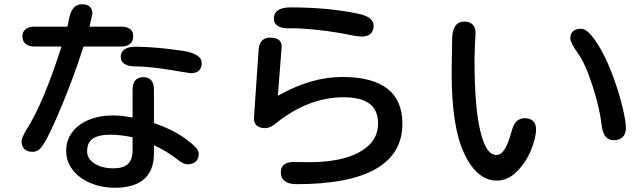

<svg xmlns="http://www.w3.org/2000/svg" viewBox="-20 -809 3040 908"><path d="M176 -113Q159 -91 134 -91Q109 -91 95.5 -104Q82 -117 82 -141Q82 -156 104 -194Q183 -315 271 -589H145Q116 -589 101 -601.5Q86 -614 86 -637Q86 -659 101 -671Q116 -683 145 -683H299L308 -727Q322 -789 368 -789Q392 -789 404.5 -777.5Q417 -766 417 -744L402 -677L404 -683H552Q610 -683 610 -637Q610 -614 595 -601.5Q580 -589 552 -589H375Q328 -442 267 -296.5Q206 -151 176 -113ZM515 -263Q556 -263 607 -253V-386Q607 -414 620 -429Q633 -444 658 -444Q683 -444 695.5 -429Q708 -414 708 -386V-227Q796 -197 854 -155Q888 -131 904 -113.5Q920 -96 920 -82Q920 -58 906 -45Q892 -32 866 -32Q846 -32 815 -58Q764 -97 708 -122V-79Q705 79 521 79Q462 79 409.5 57.5Q357 36 325 -4Q293 -44 293 -96Q293 -145 321 -183Q349 -221 399.5 -242Q450 -263 515 -263ZM516 -13Q563 -13 585 -33.5Q607 -54 607 -99V-160Q547 -172 504 -172Q446 -172 419 -153.5Q392 -135 392 -94Q392 -58 427 -35.5Q462 -13 516 -13ZM619 -588Q715 -588 849 -568Q934 -553 934 -512Q934 -463 882 -463L841 -469Q697 -495 619 -495Q587 -495 569 -506.5Q551 -518 551 -540Q551 -563 569 -575.5Q587 -588 619 -588Z M1598 -445Q1883 -445 1883 -224Q1883 -82 1757 -10Q1631 62 1382 62Q1346 62 1327 47.5Q1308 33 1308 6Q1308 -18 1323.5 -30.5Q1339 -43 1368 -43L1441 -42Q1595 -42 1681.5 -90.5Q1768 -139 1768 -225Q1768 -288 1727.5 -318.5Q1687 -349 1604 -349Q1437 -349 1281 -223Q1256 -203 1235 -203Q1208 -203 1194 -215.5Q1180 -228 1181 -251L1203 -573Q1208 -631 1256 -631Q1285 -631 1299 -620Q1313 -609 1312 -587L1294 -356Q1451 -445 1598 -445ZM1353 -774Q1531 -774 1670 -745Q1747 -730 1747 -688Q1747 -663 1732.5 -649.5Q1718 -636 1691 -636L1660 -639Q1524 -668 1390 -675H1342Q1310 -675 1292.5 -687Q1275 -699 1275 -721Q1275 -747 1295 -760.5Q1315 -774 1353 -774Z M2515 -199Q2515 -156 2490.5 -97.5Q2466 -39 2423.5 3Q2381 45 2329 45Q2282 45 2243 12Q2204 -21 2175 -84Q2116 -208 2116 -463L2118 -612Q2116 -707 2176 -707Q2201 -707 2215 -693Q2229 -679 2229 -653L2226 -596L2224 -530Q2224 -299 2252 -187Q2266 -130 2284.5 -103Q2303 -76 2328 -76Q2350 -76 2367.5 -104.5Q2385 -133 2401 -193Q2416 -250 2461 -250Q2487 -250 2501 -236.5Q2515 -223 2515 -199ZM2728 -673Q2748 -673 2771 -648Q2794 -623 2823 -573Q2856 -513 2883 -437.5Q2910 -362 2925 -298Q2940 -234 2940 -205Q2940 -176 2925 -161Q2910 -146 2882 -146Q2858 -146 2844 -163Q2830 -180 2826 -212Q2817 -295 2782.5 -402Q2748 -509 2713 -557Q2677 -608 2677 -628Q2677 -649 2690 -661Q2703 -673 2728 -673Z"/></svg>

Font: 寒蝉全圆体 Bold
Style: Regular
Weight: 700
Designer: Warren2060
      Designed by Motoya company      

      [Varela Round]
      Joe Prince(Latin component); Avraham Cornf
Foundry: ChillType
Version: Version 3.200